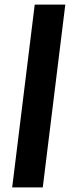

<svg xmlns="http://www.w3.org/2000/svg" viewBox="-20 -770 304 835"><path d="M166 45 264 -750H131L33 45Z"/></svg>

Font: Bluebird
Style: SfBdObl
Weight: 700
Designer: Jasper
Foundry: Cannot Into Space Fonts
Version: Version 0.98